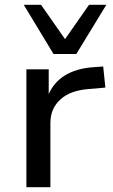

<svg xmlns="http://www.w3.org/2000/svg" viewBox="-20 -780 472 800"><path d="M90 0V-491H183V-373H177Q198 -432 247 -463.5Q296 -495 369 -500L410 -503L419 -415L349 -409Q272 -403 231 -365Q190 -327 190 -268V0ZM203 -555 79 -760H151L251 -617L351 -760H423L298 -555Z"/></svg>

Font: Nunito Sans 10pt SemiExpanded Medium
Style: Regular
Weight: 500
Width: 6
Designer: Vernon Adams
Foundry: Vernon Adams
Version: Version 3.101;gftools[0.9.27]